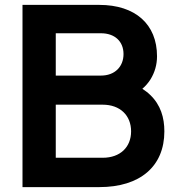

<svg xmlns="http://www.w3.org/2000/svg" viewBox="-20 -765 731 785"><path d="M386 0C553 0 652 -85 652 -228C652 -284 637 -336 594 -377C585 -386 574 -394 562 -402C575 -413 586 -426 595 -440C613 -469 622 -501 622 -535C622 -666 533 -745 386 -745H72V0ZM208 -629H393C449 -629 485 -596 485 -544C485 -492 449 -456 393 -456H208ZM208 -337H400C471 -337 516 -293 516 -228C516 -163 471 -120 400 -120H208Z"/></svg>

Font: Plus Jakarta Sans
Style: Bold
Weight: 700
Designer: Gumpita Rahayu
Foundry: Tokotype
Version: Version 2.071;gftools[0.9.30]